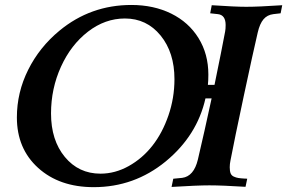

<svg xmlns="http://www.w3.org/2000/svg" viewBox="-20 -755 1162 777"><path d="M650.4 -101.6Q523.4 2.4 359.4 2.4Q220.7 2.4 134.5 -75.4Q48.3 -153.3 48.3 -279.8Q48.3 -380.9 94 -472.4Q139.6 -564 220.7 -630.9Q346.7 -734.9 511.7 -734.9Q602.1 -734.9 672.9 -700Q743.7 -665 783.4 -600.8Q823.2 -536.6 823.2 -453.1Q823.2 -429.2 821.3 -411.6H848.1Q878.4 -559.1 891.1 -627.4Q893.1 -637.2 893.1 -653.8Q893.1 -694.3 861.8 -697.8L830.6 -701.2L836.9 -733.9Q931.2 -727.5 976.6 -727.5Q1026.9 -727.5 1122.1 -733.9L1115.7 -701.2L1086.4 -697.8Q1061.5 -694.8 1046.4 -677Q1031.2 -659.2 1022.9 -623Q1004.9 -546.4 966.8 -367.9Q928.7 -189.5 912.6 -105Q909.7 -91.3 909.7 -78.1Q909.7 -62.5 913.3 -53.5Q917 -44.4 926.3 -40.3Q935.5 -36.1 944.6 -34.7Q953.6 -33.2 971.2 -32.2Q973.1 -32.2 974.4 -32.2Q975.6 -32.2 977.3 -32Q979 -31.7 980.5 -31.7L973.6 1Q878.9 -4.9 827.1 -4.9Q778.8 -4.9 674.3 1.5L681.2 -31.7L717.3 -35.2Q764.6 -41.5 780.8 -109.4Q806.6 -218.8 836.4 -356.9H811.5Q777.8 -206.5 650.4 -101.6ZM386.7 -52.2Q445.8 -52.2 501 -83Q556.2 -113.8 596.7 -165.3Q637.2 -216.8 661.6 -287.6Q686 -358.4 686 -434.6Q686 -542.5 629.9 -611.3Q573.7 -680.2 485.4 -680.2Q405.3 -680.2 336.2 -627Q267.1 -573.7 226.8 -485.1Q186.5 -396.5 186.5 -295.9Q186.5 -187.5 242.4 -119.9Q298.3 -52.2 386.7 -52.2Z"/></svg>

Font: Flanker
Style: Bold Italic
Weight: 700
Italic angle: -12°
Designer: Flanker
Version: Version 2.000